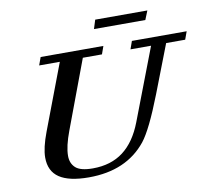

<svg xmlns="http://www.w3.org/2000/svg" viewBox="-87 -909 1135 1023"><g transform="rotate(-10 480.5 -398.0)"><path d="M476.6 -760.3 491.7 -808.6H773.9L754.4 -760.3ZM313.5 13.2Q206.5 13.2 154.1 -22Q101.6 -57.1 101.6 -130.9Q101.6 -183.1 132.8 -265.6L267.1 -620.1H155.3L170.9 -663.1H510.3L495.1 -620.1H391.6L253.4 -250.5Q223.1 -170.4 223.1 -118.7Q223.1 -78.1 249.3 -54.2Q275.4 -30.3 342.3 -30.3Q440.9 -30.3 507.3 -80.8Q573.7 -131.3 612.3 -232.4L760.7 -620.1H649.4L664.6 -663.1H960.9L945.3 -620.1H842.3L741.7 -359.9Q672.4 -181.6 624.5 -121.1Q516.6 13.2 313.5 13.2Z"/></g></svg>

Font: Elstob 6pt SemiBold
Style: Italic
Weight: 600
Italic angle: -20°
Designer: Peter S. Baker
Version: Version 1.015